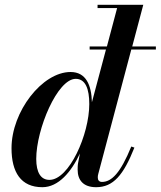

<svg xmlns="http://www.w3.org/2000/svg" viewBox="-20 -770 670 800"><path d="M540 -155 527 -159.5C482 -49 445 -12 405 -12C391.5 -12 387.5 -21 387.5 -30C387.5 -34.5 387.5 -39.5 389.5 -45.5L527 -563.5H629.5V-576.5H531L577 -750H386.5V-736.5H468L425.5 -576.5H353.5V-563.5H421.5L363 -344C361 -415.5 338.5 -470 274 -470C156 -470 28 -305.5 28 -152.5C28 -52.5 67 10 156.5 10C223.5 10 277 -53.5 313 -130.5L305.5 -91.5C303.5 -81 303.5 -69.5 303.5 -63C303.5 -19.5 327 10 380.5 10C452 10 494.5 -40.5 540 -155ZM352 -336.5C352 -209.5 268 -20.5 186 -20.5C150.5 -20.5 131 -50.5 131 -108C131 -231.5 219 -441.5 295.5 -441.5C336.5 -441.5 352 -399 352 -336.5Z"/></svg>

Font: Bodoni* 16pt Medium
Style: Italic
Weight: 500
Italic angle: -13°
Version: Version 2.3